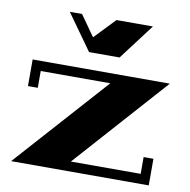

<svg xmlns="http://www.w3.org/2000/svg" viewBox="-79 -789 860 867"><g transform="rotate(10 350.5 -355.0)"><path d="M614 -122H659V0H28L408 -424H89V-347H44V-469H673L294 -45H614ZM172 -710H228L295 -615L386 -710H553L429 -546H289Z"/></g></svg>

Font: Geostar Fill
Style: Regular
Weight: 400
Designer: Joe Prince
Foundry: Joe Prince
Version: Version 1.002